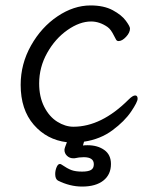

<svg xmlns="http://www.w3.org/2000/svg" viewBox="-20 -506 570 706"><path d="M217 45Q217 39 226 17Q152 8 104 -47.5Q56 -103 56 -194Q56 -271 94 -338.5Q132 -406 191.5 -446Q251 -486 313 -486Q362 -486 394.5 -468.5Q427 -451 442.5 -430Q458 -409 458 -401Q458 -386 443.5 -370.5Q429 -355 416 -355Q410 -355 407 -360Q404 -365 398.5 -376Q393 -387 387.5 -394.5Q382 -402 375 -407Q346 -427 315 -427Q273 -427 228 -395.5Q183 -364 153.5 -311.5Q124 -259 124 -199Q124 -150 142.5 -113.5Q161 -77 190.5 -58.5Q220 -40 250 -40Q353 -40 453 -140Q468 -155 477 -155Q486 -155 486 -143Q486 -131 462 -95.5Q438 -60 393.5 -27Q349 6 289 15L285 29Q291 28 302 28Q339 28 363.5 45.5Q388 63 388 97Q388 136 360 158Q332 180 282 180Q237 180 193 158Q183 152 183 134Q183 121 188 109Q193 97 200 97Q204 97 206 99Q228 114 243 119.5Q258 125 282 125Q304 125 314.5 119Q325 113 325 98Q325 72 288 72Q271 72 254 76H249Q236 76 226.5 67Q217 58 217 45Z"/></svg>

Font: Iansui
Style: Regular
Weight: 400
Designer: But Ko / Fontworks Inc.
Foundry: zi-hi.com / Fontworks Inc.
Version: Version 1.002